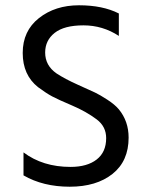

<svg xmlns="http://www.w3.org/2000/svg" viewBox="-20 -700 564 727"><path d="M467 -179Q467 -90 406 -41.5Q345 7 244 7Q143 7 69 -36V-123Q142 -68 247 -68Q310 -68 346 -96Q382 -124 382 -177Q382 -221 346 -248Q306 -278 253 -300.5Q200 -323 177.5 -335Q155 -347 124 -370Q66 -416 66 -499.5Q66 -583 127.5 -631.5Q189 -680 279 -680Q369 -680 430 -649V-564Q369 -604 296 -604Q223 -604 187 -575.5Q151 -547 151 -501Q151 -452 194 -422Q226 -401 274 -379.5Q322 -358 340 -349.5Q358 -341 386.5 -322.5Q415 -304 430 -286Q467 -241 467 -179Z"/></svg>

Font: Hind Vadodara
Style: Regular
Weight: 400
Designer: Hitesh Malaviya
Foundry: Indian Type Foundry
Version: Version 0.702;PS 1.0;hotconv 1.0.81;makeotf.lib2.5.63406